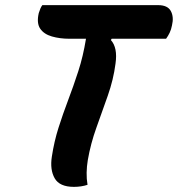

<svg xmlns="http://www.w3.org/2000/svg" viewBox="-20 -720 693 748"><path d="M321 0Q309 4 295.5 6Q282 8 268 8Q212 8 193 -25.5Q174 -59 182 -110Q191 -169 208 -222.5Q225 -276 245.5 -330Q266 -384 285 -442.5Q304 -501 315 -569H251Q213 -569 182 -578Q151 -587 136.5 -608.5Q122 -630 131 -669Q134 -679 137.5 -687Q141 -695 145 -700H596Q633 -700 645.5 -677Q658 -654 650 -621Q647 -605 641 -592.5Q635 -580 627 -569H415L412 -564Q439 -534 430 -472Q422 -410 400 -347.5Q378 -285 355.5 -222.5Q333 -160 322 -96Q318 -72 317.5 -47.5Q317 -23 321 0Z"/></svg>

Font: Recursive Sn Csl St
Style: Bold Italic
Weight: 700
Italic angle: -15°
Version: Version 1.079;hotconv 1.0.112;makeotfexe 2.5.65598; ttfautoh